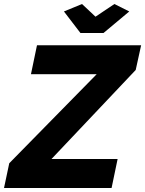

<svg xmlns="http://www.w3.org/2000/svg" viewBox="-56 -935 722 955"><path d="M262 -878 352 -915 419 -852 513 -915 587 -878 459 -771H344ZM-10 -123 425 -566H98L128 -710H646L619 -587L200 -144H529L499 0H-36Z"/></svg>

Font: Raleway-v4020 ExtraBold
Style: Italic
Weight: 800
Italic angle: -12°
Designer: Matt McInerney, Pablo Impallari, Rodrigo Fuenzalida
Foundry: Matt McInerney, Pablo Impallari, Rodrigo Fuenzalida
Version: Version 4.020;PS 004.020;hotconv 1.0.88;makeotf.lib2.5.64775